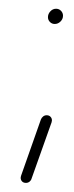

<svg xmlns="http://www.w3.org/2000/svg" viewBox="-20 -340 166 430"><path d="M87.4 -301.5Q87.4 -308.9 92.8 -314.6Q98.1 -320.4 105.6 -320.4Q112.2 -320.4 116.7 -315.7Q121.1 -311.1 121.1 -304.8Q121.1 -297.4 115.6 -291.9Q110 -286.3 102.6 -286.3Q96.3 -286.3 91.9 -290.7Q87.4 -295.2 87.4 -301.5ZM26.3 58.1Q26.3 57 27 54.1L71.5 -72.2Q73 -76.3 76.5 -79.1Q80 -81.9 84.4 -81.9Q90 -81.9 93.1 -78.5Q96.3 -75.2 96.3 -70.4Q96.3 -69.3 95.6 -66.3L50.7 60Q49.6 64.1 46.1 66.9Q42.6 69.6 38.1 69.6Q32.6 69.6 29.4 66.3Q26.3 63 26.3 58.1Z"/></svg>

Font: 26F Galaxy Sans Thin
Style: Italic
Weight: 100
Italic angle: -4.99998°
Designer: C₂₉H₂₅N₃O₅
Version: Version 1.200